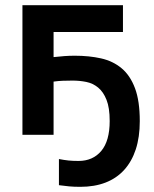

<svg xmlns="http://www.w3.org/2000/svg" viewBox="-20 -516 590 735"><path d="M205.6 92.8Q225.6 96.7 242.2 98.4Q258.8 100.1 280.8 100.1Q335.4 100.1 367.7 61.8Q399.9 23.4 399.9 -52.7Q399.9 -103.5 387.7 -134Q375.5 -164.6 355.5 -180.9Q335.4 -197.3 310.1 -202.4Q284.7 -207.5 257.8 -207.5Q237.3 -207.5 220 -206.8Q202.6 -206.1 185.1 -203.6V0H65.9V-496.1H450.7V-393.6H185.1V-297.4Q207.5 -299.8 226.8 -301.3Q246.1 -302.7 266.6 -302.7Q321.3 -302.7 366.9 -292.5Q412.6 -282.2 445.6 -254.6Q478.5 -227.1 496.8 -178.2Q515.1 -129.4 515.1 -52.2Q515.1 8.8 499.8 55.7Q484.4 102.5 455.3 134.5Q426.3 166.5 384 182.9Q341.8 199.2 287.6 199.2Q263.2 199.2 244.9 197.5Q226.6 195.8 205.6 192.9Z"/></svg>

Font: Code New Roman
Style: Bold
Weight: 700
Monospace: yes
Designer: Sam Radian
Foundry: Code New Roman
Version: Version 1.508 October 19, 2014